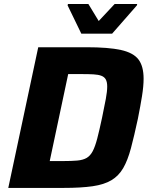

<svg xmlns="http://www.w3.org/2000/svg" viewBox="-20 -919 730 939"><path d="M20.5 0 167 -688H402.8Q510.5 -688 571.3 -674.6Q632.2 -661.1 657.3 -628.1Q682.3 -595 682.3 -534.2Q682.3 -497.9 674.6 -449.6Q666.9 -401.3 654.3 -338Q636.2 -253.7 620.4 -194.3Q604.6 -135 582.6 -96.9Q560.5 -58.9 525 -37.7Q489.5 -16.4 433.1 -8.2Q376.6 0 290.9 0ZM223.2 -131.3H288Q330.5 -131.3 358.1 -133.8Q385.6 -136.3 403.5 -146.5Q421.3 -156.7 433.3 -179.4Q445.3 -202.1 455.6 -241.7Q465.9 -281.2 479.2 -343.6Q490.8 -398.3 497.5 -435.2Q504.3 -472.2 504.3 -495.7Q504.3 -517.6 497.5 -530.2Q490.7 -542.7 475.7 -548.4Q460.6 -554.1 436.9 -555.4Q413.1 -556.7 378.3 -556.7H313.5ZM377.7 -754.3 310.7 -892.6 312.3 -899.5H412.2L462.8 -816.2L540.7 -899.5H651L649.4 -892.6L528.3 -754.3Z"/></svg>

Font: Saira Thin
Style: Italic
Weight: 100
Italic angle: -12°
Designer: Hector Gatti with collaboration of the Omnibus-Type team
Foundry: Omnibus-Type
Version: Version 1.101